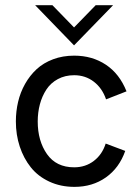

<svg xmlns="http://www.w3.org/2000/svg" viewBox="-20 -710 534 738"><path d="M264.6 -535.6 115.2 -689.9H181.6L264.6 -604.5L347.7 -689.9H414.6ZM266.1 8.3Q212.9 8.3 169.4 -12Q126 -32.2 98.4 -66.9Q70.8 -101.6 55.9 -146.7Q41 -191.9 41 -243.2Q41 -282.2 49.6 -318.6Q58.1 -355 76.4 -387.5Q94.7 -419.9 120.8 -444.1Q147 -468.3 184.1 -482.2Q221.2 -496.1 265.1 -496.1Q334.5 -496.1 387 -461.2Q439.5 -426.3 466.3 -358.9L387.7 -328.1Q373 -371.1 340.6 -396Q308.1 -420.9 265.1 -420.9Q230 -420.9 202.4 -406Q174.8 -391.1 158.2 -365.7Q141.6 -340.3 133.3 -309.1Q125 -277.8 125 -243.2Q125 -168.5 160.6 -117.7Q196.3 -66.9 265.1 -66.9Q308.6 -66.9 340.8 -91.6Q373 -116.2 386.2 -158.2L461.4 -129.9Q438.5 -64.5 387 -28.1Q335.4 8.3 266.1 8.3Z"/></svg>

Font: HK Grotesk Medium Legacy
Style: Regular
Weight: 500
Designer: Alfredo Marco Pradil
Foundry: Hanken Design Co.
Version: Version 2.022;PS 002.022;hotconv 1.0.88;makeotf.lib2.5.64775